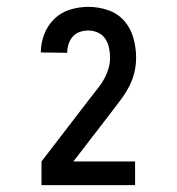

<svg xmlns="http://www.w3.org/2000/svg" viewBox="-20 -863 515 560"><path d="M101 -323V-392L247 -582Q257 -595 267 -607.5Q277 -620 284.5 -634Q292 -648 296.5 -663.5Q301 -679 301 -695Q301 -709 298 -723.5Q295 -738 287 -750Q279 -762 265.5 -768Q252 -774 238 -774Q225 -774 213 -770Q201 -766 192.5 -756.5Q184 -747 180 -734.5Q176 -722 176 -709L99 -710Q99 -737 109 -763Q119 -789 138.5 -808Q158 -827 184.5 -835Q211 -843 238 -843Q267 -843 295 -833.5Q323 -824 342 -802.5Q361 -781 369 -752.5Q377 -724 377 -695Q377 -673 372 -652Q367 -631 357 -611.5Q347 -592 334 -574.5Q321 -557 308 -540L194 -392H374V-323Z"/></svg>

Font: Iosevka QP
Style: Regular
Weight: 400
Designer: Belleve Invis
Foundry: Belleve Invis
Version: Version 20.0.0; ttfautohint (v1.8.4)